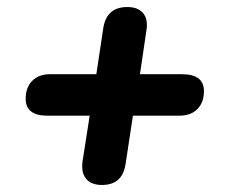

<svg xmlns="http://www.w3.org/2000/svg" viewBox="-20 -557 640 546"><path d="M270 -31Q239 -31 224.5 -49Q210 -67 215 -100L235 -228H115Q53 -228 53 -276Q53 -308 71.5 -327Q90 -346 123 -346H254L274 -479Q284 -537 342 -537Q373 -537 387.5 -519Q402 -501 396 -468L378 -346H497Q560 -346 560 -298Q560 -266 541.5 -247Q523 -228 490 -228H358L337 -90Q328 -31 270 -31Z"/></svg>

Font: Nunito Black
Style: Italic
Weight: 900
Italic angle: -9°
Designer: Vernon Adams
Foundry: Vernon Adams
Version: Version 3.601; ttfautohint (v1.8.2.53-6de2)